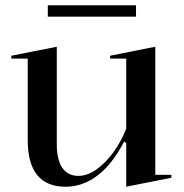

<svg xmlns="http://www.w3.org/2000/svg" viewBox="-20 -692 696 727"><path d="M228 15Q157 15 121 -29Q85 -73 85 -162V-470H23V-481L195 -515V-146Q195 -87 216 -56.5Q237 -26 277 -26Q310 -26 344 -49.5Q378 -73 408 -113.5Q438 -154 458 -205V-470H397V-481L568 -515V-30H629V-19L458 15V-150L450 -156Q406 -71 350 -28Q294 15 228 15ZM161 -629V-672H495V-629Z"/></svg>

Font: Kalnia
Style: Regular
Weight: 400
Designer: Frida Medrano
Foundry: Frida Medrano
Version: Version 1.105